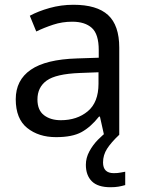

<svg xmlns="http://www.w3.org/2000/svg" viewBox="-20 -565 601 805"><path d="M288 -545Q386 -545 433 -502Q480 -459 480 -365V0H416L399 -76H395Q360 -32 321.5 -11Q283 10 215 10Q142 10 94 -28.5Q46 -67 46 -149Q46 -229 109 -272.5Q172 -316 303 -320L394 -323V-355Q394 -422 365 -448Q336 -474 283 -474Q241 -474 203 -461.5Q165 -449 132 -433L105 -499Q140 -518 188 -531.5Q236 -545 288 -545ZM314 -259Q214 -255 175.5 -227Q137 -199 137 -148Q137 -103 164.5 -82Q192 -61 235 -61Q303 -61 348 -98.5Q393 -136 393 -214V-262ZM412 116Q412 161 457 161Q474 161 485.5 158.5Q497 156 505 155V211Q491 215 477 217.5Q463 220 443 220Q390 220 365 195Q340 170 340 126Q340 97 354.5 70Q369 43 390.5 21Q412 -1 432 -15L480 0Q446 32 429 58.5Q412 85 412 116Z"/></svg>

Font: Noto Sans Buhid
Style: Regular
Weight: 400
Designer: Monotype Design Team
Foundry: Monotype Imaging Inc.
Version: Version 2.001